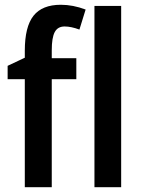

<svg xmlns="http://www.w3.org/2000/svg" viewBox="-20 -785 594 805"><path d="M197 -453V0H84V-453H12V-509L84 -543V-572Q84 -673 120.5 -719Q157 -765 235 -765Q286 -765 339 -745L313 -661Q278 -674 251 -674Q222 -674 209.5 -650.5Q197 -627 197 -574V-541H300V-453ZM376 0V-760H488V0Z"/></svg>

Font: Noto Sans Display Medium Narrow
Style: Regular
Weight: 500
Width: 4
Designer: Monotype Design team
Foundry: Monotype Imaging Inc.
Version: Version 1.000